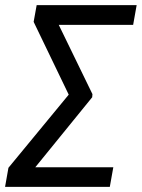

<svg xmlns="http://www.w3.org/2000/svg" viewBox="-33 -731 555 751"><path d="M327.6 -350.6 105 -76.7H410.2L396.5 0H-13.2L0 -74.7L235.8 -360.8L98.6 -645.5L110.4 -710.9H501.5L487.8 -633.8H196.8L328.6 -362.8Z"/></svg>

Font: MAUL Condensed Italic
Style: Condenced Regular Italic
Weight: 400
Italic angle: -12°
Designer: MAUL
Version: Version 1.0; 2020; ttfautohint (v1.8.3)